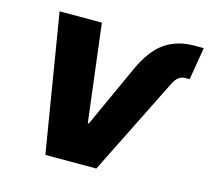

<svg xmlns="http://www.w3.org/2000/svg" viewBox="-105 -859 1065 981"><g transform="rotate(15 427.5 -368.0)"><path d="M537.1 -540Q585 -645.5 649.7 -690.9Q714.4 -736.3 807.1 -736.3H855.5L826.7 -564.5H805.2Q784.7 -564.5 769.5 -553.2Q754.4 -542 742.2 -517.6L484.4 0H214.8L95.2 -727.5H318.8L382.3 -212.4H387.7Z"/></g></svg>

Font: Inter 16pt Black
Style: Italic
Weight: 900
Italic angle: -9.3988°
Version: Version 4.001;git-66647c0bb